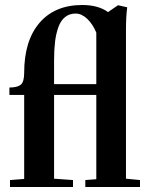

<svg xmlns="http://www.w3.org/2000/svg" viewBox="-20 -748 593 768"><path d="M20 0V-27.8L76.7 -32.2V-368.2H17.6V-397.9Q48.8 -397.9 62.7 -408.9Q76.7 -419.9 76.7 -456.5Q76.7 -585 137.9 -656.5Q199.2 -728 309.1 -728Q373 -728 412.1 -699.7L452.1 -727.1L488.8 -718.8Q483.9 -681.6 483.9 -631.3V-33.2L540 -27.8V0H321.3V-27.8L365.2 -31.2V-368.2H196.3V-33.2L272 -27.8V0ZM196.3 -506.3V-411.6H365.2V-617.7Q350.6 -652.3 328.4 -673.1Q306.2 -693.8 282.7 -693.8Q257.8 -693.8 240.5 -679.9Q223.1 -666 213.6 -639.6Q204.1 -613.3 200.2 -581.1Q196.3 -548.8 196.3 -506.3Z"/></svg>

Font: Elstob 18pt
Style: Bold
Weight: 700
Designer: Peter S. Baker
Version: Version 1.015